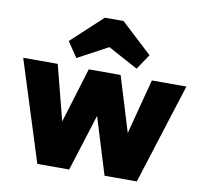

<svg xmlns="http://www.w3.org/2000/svg" viewBox="-82 -833 964 920"><g transform="rotate(10 400.0 -373.0)"><path d="M158 0H313L400 -276L485 0H642L797 -489H629L559 -221L477 -489H322L240 -221L171 -489H3ZM204 -606 254 -532 401 -611 547 -532 597 -606 446 -746H355Z"/></g></svg>

Font: MV Cash ExtraBold
Style: Regular
Weight: 800
Designer: Rodrigo Fuenzalida
Foundry: fragTYPE
Version: Version 1.100;Glyphs 3.1.2 (3151)